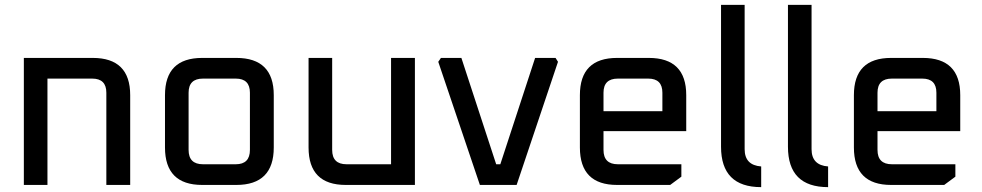

<svg xmlns="http://www.w3.org/2000/svg" viewBox="-20 -760 4035 789"><path d="M78 0V-522H361Q515 -522 515 -369V0H417V-379Q417 -437 359 -437H175V0Z M658 -154V-369Q658 -522 811 -522H951Q1105 -522 1105 -369V-154Q1105 0 951 0H811Q658 0 658 -154ZM755 -144Q755 -85 814 -85H949Q1007 -85 1007 -144V-379Q1007 -437 949 -437H814Q755 -437 755 -379Z M1248 -154V-522H1345V-144Q1345 -85 1404 -85H1587V-522H1685V0H1401Q1248 0 1248 -154Z M1781 -506 1792 -522H1876L2019 -85H2036L2179 -522H2263L2273 -506L2103 0H1952Z M2363 -154V-369Q2363 -522 2516 -522H2646Q2800 -522 2800 -369V-221H2460V-144Q2460 -85 2519 -85H2780V-34L2734 0H2516Q2363 0 2363 -154ZM2460 -303H2702V-379Q2702 -437 2644 -437H2519Q2460 -437 2460 -379Z M2943 -157V-740H3040V-147Q3040 -81 3108 -76V9Q2943 9 2943 -157Z M3218 -157V-740H3315V-147Q3315 -81 3383 -76V9Q3218 9 3218 -157Z M3489 -154V-369Q3489 -522 3642 -522H3772Q3926 -522 3926 -369V-221H3586V-144Q3586 -85 3645 -85H3906V-34L3860 0H3642Q3489 0 3489 -154ZM3586 -303H3828V-379Q3828 -437 3770 -437H3645Q3586 -437 3586 -379Z"/></svg>

Font: Oxanium Medium
Style: Regular
Weight: 500
Designer: Severin Meyer
Version: Version 1.001